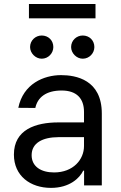

<svg xmlns="http://www.w3.org/2000/svg" viewBox="-20 -929 605 962"><path d="M235.4 12.4C329.5 12.4 379.3 -37.3 397 -73.9H401.3V0H490.1V-360.1C490.1 -529.8 360.1 -552.6 285.9 -552.6C199.6 -552.6 96.2 -509.2 71.7 -388.8L157 -388.1C168 -441.1 210.9 -475.5 288.7 -475.5C363.6 -475.5 400.9 -436.1 400.9 -368.3V-315.7H272.7C158 -315.7 49.7 -279.5 49.7 -154.5C49.7 -47.9 131.7 12.4 235.4 12.4ZM125 -837H458.5V-909.1H125ZM130.7 -693.2C130.7 -662.6 158 -634.9 188.9 -634.9C222.3 -634.9 247.2 -662.6 247.2 -693.2C247.2 -726.6 222.3 -751.1 188.9 -751.1C158 -751.1 130.7 -726.6 130.7 -693.2ZM138.5 -151.3C138.5 -213.4 194.2 -241.5 272.7 -241.8H400.9V-197.1C400.9 -130 347.3 -65 250.7 -65C185.7 -65 138.5 -94.5 138.5 -151.3ZM336.3 -693.2C336.3 -662.6 363.6 -634.9 394.5 -634.9C427.9 -634.9 452.8 -662.6 452.8 -693.2C452.8 -726.6 427.9 -751.1 394.5 -751.1C363.6 -751.1 336.3 -726.6 336.3 -693.2Z"/></svg>

Font: Margiela Sans Text
Style: Regular
Weight: 400
Designer: Stefan Endress, Andreas Faust
Version: Version 1.100;FEAKit 1.0